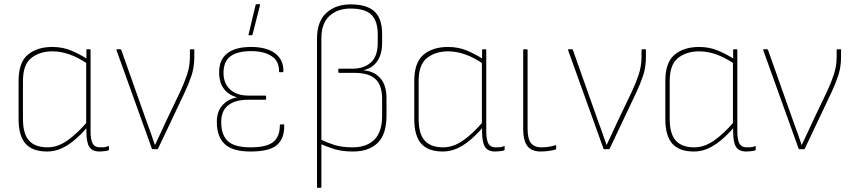

<svg xmlns="http://www.w3.org/2000/svg" viewBox="-20 -715 4079 920"><path d="M206 11Q136 11 102.5 -26.5Q69 -64 69 -145V-327Q69 -416 113.5 -453Q158 -490 231 -490Q281 -490 323 -472Q365 -454 400 -431V-409Q354 -440 312.5 -454.5Q271 -469 231 -469Q171 -469 130.5 -437.5Q90 -406 90 -327V-145Q90 -74 119 -41.5Q148 -9 208 -9Q255 -9 301 -40.5Q347 -72 399 -132V-106Q366 -68 334.5 -42Q303 -16 271.5 -2.5Q240 11 206 11ZM457 11Q422 11 408 -11Q394 -33 394 -84V-108L393 -116V-419L394 -426V-475Q394 -479 397 -479H411Q414 -479 414 -475V-86Q414 -46 424 -27.5Q434 -9 459 -9Q467 -9 478 -9.5Q489 -10 499 -15Q502 -17 502 -12V2Q502 4 499 6Q492 8 479.5 9.5Q467 11 457 11Z M713 0Q709 0 708 -2L538 -475Q537 -479 542 -479H556Q560 -479 561 -476L682 -134Q693 -106 702.5 -78Q712 -50 722 -21H723Q737 -50 750.5 -79.5Q764 -109 778 -139L844 -277Q862 -315 876 -356.5Q890 -398 890 -442V-476Q890 -479 895 -479H909Q911 -479 911 -475V-442Q911 -392 897 -351Q883 -310 864 -270L737 -2Q736 0 733 0Z M1180 11Q1095 11 1057 -24.5Q1019 -60 1019 -131Q1019 -182 1046.5 -211.5Q1074 -241 1115 -248V-249Q1075 -260 1052.5 -290Q1030 -320 1030 -369Q1030 -429 1069 -459.5Q1108 -490 1183 -490Q1257 -490 1298 -459.5Q1339 -429 1338 -373Q1338 -369 1334 -369H1320Q1317 -369 1317 -373Q1318 -422 1281.5 -446Q1245 -470 1183 -470Q1117 -470 1084 -445Q1051 -420 1051 -366Q1051 -315 1083 -286Q1115 -257 1170 -257H1251Q1255 -257 1255 -253V-241Q1255 -237 1251 -237H1168Q1108 -237 1074 -211Q1040 -185 1040 -130Q1040 -68 1072 -38.5Q1104 -9 1181 -9Q1256 -9 1288.5 -34Q1321 -59 1321 -116Q1321 -119 1325 -119H1339Q1342 -119 1342 -115Q1343 -51 1307 -20Q1271 11 1180 11ZM1173 -546Q1170 -546 1171 -550L1205 -692Q1206 -695 1209 -695H1223Q1227 -695 1226 -691L1190 -549Q1189 -546 1186 -546Z M1502 185Q1499 185 1499 182V-530Q1499 -612 1543.5 -653Q1588 -694 1660 -694Q1738 -694 1774.5 -660Q1811 -626 1811 -553V-510Q1811 -455 1787.5 -421.5Q1764 -388 1725 -380V-378Q1776 -372 1804 -338.5Q1832 -305 1832 -244V-160Q1832 -72 1790 -30.5Q1748 11 1671 11Q1619 11 1581 -1Q1543 -13 1514 -26V-48Q1546 -32 1582 -20.5Q1618 -9 1669 -9Q1737 -9 1774 -46Q1811 -83 1811 -160V-242Q1811 -279 1799.5 -307Q1788 -335 1758.5 -350.5Q1729 -366 1677 -366H1605Q1601 -366 1601 -370V-382Q1601 -386 1605 -386H1670Q1724 -386 1757 -415.5Q1790 -445 1790 -510V-550Q1790 -614 1760 -644Q1730 -674 1660 -674Q1597 -674 1558.5 -638.5Q1520 -603 1520 -532V182Q1520 185 1516 185Z M2102 11Q2032 11 1998.5 -26.5Q1965 -64 1965 -145V-327Q1965 -416 2009.5 -453Q2054 -490 2127 -490Q2177 -490 2219 -472Q2261 -454 2296 -431V-409Q2250 -440 2208.5 -454.5Q2167 -469 2127 -469Q2067 -469 2026.5 -437.5Q1986 -406 1986 -327V-145Q1986 -74 2015 -41.5Q2044 -9 2104 -9Q2151 -9 2197 -40.5Q2243 -72 2295 -132V-106Q2262 -68 2230.5 -42Q2199 -16 2167.5 -2.5Q2136 11 2102 11ZM2353 11Q2318 11 2304 -11Q2290 -33 2290 -84V-108L2289 -116V-419L2290 -426V-475Q2290 -479 2293 -479H2307Q2310 -479 2310 -475V-86Q2310 -46 2320 -27.5Q2330 -9 2355 -9Q2363 -9 2374 -9.5Q2385 -10 2395 -15Q2398 -17 2398 -12V2Q2398 4 2395 6Q2388 8 2375.5 9.5Q2363 11 2353 11Z M2571 11Q2543 11 2524 0Q2505 -11 2496 -35.5Q2487 -60 2487 -98V-475Q2487 -479 2490 -479H2504Q2508 -479 2508 -475V-99Q2508 -49 2524.5 -29Q2541 -9 2573 -9Q2591 -9 2608.5 -11.5Q2626 -14 2640 -19Q2645 -20 2645 -16V-2Q2645 1 2640 2Q2630 5 2610.5 8Q2591 11 2571 11Z M2877 0Q2873 0 2872 -2L2702 -475Q2701 -479 2706 -479H2720Q2724 -479 2725 -476L2846 -134Q2857 -106 2866.5 -78Q2876 -50 2886 -21H2887Q2901 -50 2914.5 -79.5Q2928 -109 2942 -139L3008 -277Q3026 -315 3040 -356.5Q3054 -398 3054 -442V-476Q3054 -479 3059 -479H3073Q3075 -479 3075 -475V-442Q3075 -392 3061 -351Q3047 -310 3028 -270L2901 -2Q2900 0 2897 0Z M3305 11Q3235 11 3201.5 -26.5Q3168 -64 3168 -145V-327Q3168 -416 3212.5 -453Q3257 -490 3330 -490Q3380 -490 3422 -472Q3464 -454 3499 -431V-409Q3453 -440 3411.5 -454.5Q3370 -469 3330 -469Q3270 -469 3229.5 -437.5Q3189 -406 3189 -327V-145Q3189 -74 3218 -41.5Q3247 -9 3307 -9Q3354 -9 3400 -40.5Q3446 -72 3498 -132V-106Q3465 -68 3433.5 -42Q3402 -16 3370.5 -2.5Q3339 11 3305 11ZM3556 11Q3521 11 3507 -11Q3493 -33 3493 -84V-108L3492 -116V-419L3493 -426V-475Q3493 -479 3496 -479H3510Q3513 -479 3513 -475V-86Q3513 -46 3523 -27.5Q3533 -9 3558 -9Q3566 -9 3577 -9.5Q3588 -10 3598 -15Q3601 -17 3601 -12V2Q3601 4 3598 6Q3591 8 3578.5 9.5Q3566 11 3556 11Z M3812 0Q3808 0 3807 -2L3637 -475Q3636 -479 3641 -479H3655Q3659 -479 3660 -476L3781 -134Q3792 -106 3801.5 -78Q3811 -50 3821 -21H3822Q3836 -50 3849.5 -79.5Q3863 -109 3877 -139L3943 -277Q3961 -315 3975 -356.5Q3989 -398 3989 -442V-476Q3989 -479 3994 -479H4008Q4010 -479 4010 -475V-442Q4010 -392 3996 -351Q3982 -310 3963 -270L3836 -2Q3835 0 3832 0Z"/></svg>

Font: Sofia Sans Semi Condensed Thin
Style: Regular
Weight: 250
Version: Version 4.100